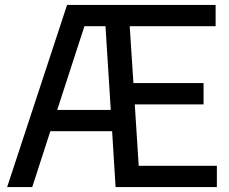

<svg xmlns="http://www.w3.org/2000/svg" viewBox="-20 -760 930 780"><path d="M9 0 252.5 -740H856V-653.5H507L522 -422.5H807V-336H527.5L543.5 -86.5H861V0H449.5L435.5 -227H184.5L111 0ZM323 -653.5 212.5 -313.5H430L408.5 -653.5Z"/></svg>

Font: Encode Sans SemiCondensed SemiCondensed Medium
Style: Regular
Weight: 500
Width: 4
Designer: Multiple Designers
Foundry: Impallari Type
Version: Version 3.000; ttfautohint (v1.8.3) -l 8 -r 50 -G 200 -x 14 